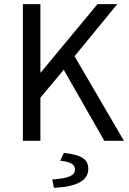

<svg xmlns="http://www.w3.org/2000/svg" viewBox="-20 -676 619 922"><path d="M90 -656V0H174V-207L286 -341L481 0H575L338 -406L543 -656H448L176 -328H174V-656ZM231 186 239 226C345 221 404 193 404 135C404 90 374 68 287 58L269 96C315 100 340 112 340 138C340 165 315 180 231 186Z"/></svg>

Font: Cambridge Sans
Style: Regular
Weight: 400
Version: Version 2.020;PS 002.020;hotconv 1.0.88;makeotf.lib2.5.64775